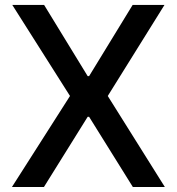

<svg xmlns="http://www.w3.org/2000/svg" viewBox="-20 -747 706 767"><path d="M156.2 -727.3H29.1L259.6 -363.6L27.7 0H155.5L330.3 -280.5H335.9L510.7 0H638.5L410.5 -363.6L637.1 -727.3H509.9L335.9 -442.8H330.3Z"/></svg>

Font: Margiela Sans Medium
Style: Regular
Weight: 500
Designer: Stefan Endress, Andreas Faust
Version: Version 1.100;FEAKit 1.0